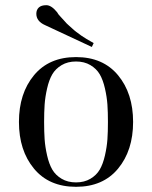

<svg xmlns="http://www.w3.org/2000/svg" viewBox="-20 -700 586 740"><path d="M120 -647Q120 -662 129.5 -671Q139 -680 158.5 -680Q178 -680 200 -653Q204 -645 213 -636Q222 -627 229.5 -618Q237 -609 242.5 -604.5Q248 -600 257 -591.5Q266 -583 274 -577Q282 -571 293 -563Q310 -551 341 -534L334 -519L154 -603Q120 -618 120 -647ZM435 -50Q377 20 273 20Q169 20 111 -50Q53 -120 53 -230Q53 -340 111 -410Q169 -480 273 -480Q377 -480 435 -410Q493 -340 493 -230Q493 -120 435 -50ZM394 -163Q396 -192 396 -230Q396 -268 394 -297Q392 -326 384.5 -359Q377 -392 364.5 -413.5Q352 -435 328.5 -449Q305 -463 273 -463Q241 -463 217.5 -449Q194 -435 181.5 -413.5Q169 -392 161.5 -359Q154 -326 152 -297Q150 -268 150 -230Q150 -192 152 -163Q154 -134 161.5 -101Q169 -68 181.5 -46.5Q194 -25 217.5 -11Q241 3 273 3Q305 3 328.5 -11Q352 -25 364.5 -46.5Q377 -68 384.5 -101Q392 -134 394 -163Z"/></svg>

Font: Elsie
Style: Regular
Weight: 400
Designer: Alejandro Inler
Foundry: Alejandro Inler
Version: 1.002